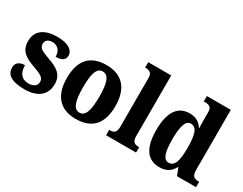

<svg xmlns="http://www.w3.org/2000/svg" viewBox="-85 -1240 2186 1730"><g transform="rotate(30 1008.5 -375.0)"><path d="M222 10C362 10 436 -59 436 -166C436 -266 372 -305 272 -340C185 -370 159 -388 159 -429C159 -466 187 -486 230 -486C281 -486 319 -450 319 -385C385 -385 415 -408 415 -453C415 -501 366 -549 244 -549C117 -549 33 -496 33 -385C33 -287 87 -246 198 -208C277 -180 311 -161 311 -120C311 -83 287 -54 225 -54C160 -54 118 -94 118 -181C69 -181 27 -161 27 -105C27 -39 76 10 222 10Z M753 10C921 10 1008 -82 1008 -270C1008 -458 913 -550 756 -550C589 -550 502 -458 502 -270C502 -82 597 10 753 10ZM755 -56C693 -56 670 -130 670 -270C670 -411 692 -483 754 -483C817 -483 840 -411 840 -270C840 -130 818 -56 755 -56Z M1066 0H1378V-56H1367C1331 -56 1305 -71 1305 -127V-760H1066V-704H1077C1097 -704 1139 -697 1139 -645V-127C1139 -71 1113 -56 1077 -56H1066Z M1625 10C1698 10 1742 -22 1770 -75H1775L1804 0H2002V-56H1994C1949 -56 1925 -72 1925 -134V-760H1676V-704H1684C1725 -704 1759 -697 1759 -643V-588C1759 -550 1759 -506 1761 -476H1757C1730 -517 1692 -548 1623 -548C1503 -548 1434 -460 1434 -267C1434 -75 1503 10 1625 10ZM1676 -67C1622 -67 1601 -133 1601 -268C1601 -400 1622 -473 1676 -473C1740 -473 1759 -400 1759 -269C1759 -135 1740 -67 1676 -67Z"/></g></svg>

Font: Noto Serif Hebrew SemiCondensed ExtraBold
Style: Regular
Weight: 800
Width: 4
Designer: Monotype Design Team
Foundry: Monotype Imaging Inc.
Version: Version 2.004